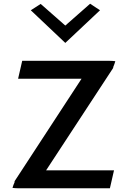

<svg xmlns="http://www.w3.org/2000/svg" viewBox="-20 -1019 688 1029"><path d="M145 -964 330 -789 516 -964 463 -999 330 -882 198 -998ZM47 -12C56 -11 66 -10 78 -10H569L591 -106H227L586 -654C586 -655 587 -656 587 -658V-660C592 -670 595 -682 598 -691C589 -692 579 -693 568 -693H99L77 -597H417L59 -49C58 -47 58 -48 58 -44V-42C53 -32 50 -22 47 -12Z"/></svg>

Font: Bluebird
Style: Li
Weight: 300
Designer: Jasper
Foundry: Cannot Into Space Fonts
Version: Version 0.98